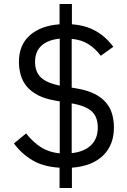

<svg xmlns="http://www.w3.org/2000/svg" viewBox="-20 -831 640 964"><path d="M279 11Q196 6 141 -27.5Q86 -61 50 -111L111 -161Q147 -116 187 -91Q227 -66 280 -61V-322L257 -326Q205 -335 170 -353.5Q135 -372 114 -397.5Q93 -423 84 -454.5Q75 -486 75 -520Q75 -605 129.5 -653.5Q184 -702 279 -709V-811H341V-709Q410 -704 460.5 -675.5Q511 -647 549 -596L486 -551Q459 -587 424.5 -609Q390 -631 340 -636V-391L370 -386Q421 -377 456 -359Q491 -341 512.5 -315.5Q534 -290 543 -258Q552 -226 552 -191Q552 -103 497.5 -50Q443 3 341 11V113H279ZM156 -520Q156 -471 184.5 -443Q213 -415 280 -401V-637Q220 -631 188 -601.5Q156 -572 156 -520ZM471 -190Q471 -244 440.5 -272Q410 -300 340 -312V-62Q403 -69 437 -102Q471 -135 471 -190Z"/></svg>

Font: IBM Plox Mono
Style: Regular
Weight: 400
Monospace: yes
Designer: Mike Abbink, Paul van der Laan, Pieter van Rosmalen
Foundry: Bold Monday
Version: Version 2.1